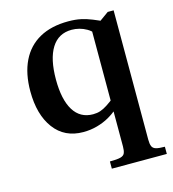

<svg xmlns="http://www.w3.org/2000/svg" viewBox="-103 -565 764 850"><g transform="rotate(-15 279.0 -140.0)"><path d="M226 11Q140 11 92.5 -53Q45 -117 45 -224Q45 -305 73 -362.5Q101 -420 155 -450Q209 -480 287 -480Q320 -480 345 -474.5Q370 -469 394.5 -459Q419 -449 449 -435L391 -395Q377 -412 360.5 -421.5Q344 -431 326.5 -435.5Q309 -440 292 -440Q231 -440 199.5 -389.5Q168 -339 168 -245Q168 -153 198.5 -103.5Q229 -54 288 -54Q306 -54 321 -59Q336 -64 353 -75Q370 -86 393 -104L385 -49Q369 -34 344.5 -20Q320 -6 289.5 2.5Q259 11 226 11ZM374 -42V-55H383V-42ZM305 200V167Q338 167 353.5 163Q369 159 373.5 148Q378 137 378 118V-411L467 -475H494V118Q494 137 498.5 148Q503 159 516.5 163Q530 167 557 167V200Z"/></g></svg>

Font: Frank Ruhl Libre Medium
Style: Regular
Weight: 500
Designer: Yanek Iontef
Foundry: Fontef
Version: Version 6.004